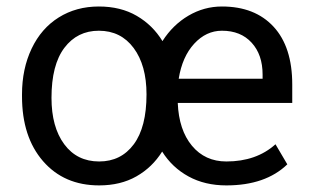

<svg xmlns="http://www.w3.org/2000/svg" viewBox="-20 -558 948 588"><path d="M47.4 -269Q47.4 -347.2 76.9 -409.2Q106.4 -471.2 159.9 -504.6Q213.4 -538.1 282.7 -538.1Q349.6 -538.1 398.7 -509.5Q447.8 -481 477.5 -432.1Q509.3 -481.9 557.1 -510Q605 -538.1 659.7 -538.1Q760.7 -538.1 817.9 -476.1Q875 -414.1 875 -299.3V-242.7H524.4Q527.8 -159.7 567.9 -111.6Q607.9 -63.5 673.3 -63.5Q765.1 -63.5 823.7 -116.2L859.9 -54.7Q793 9.8 673.3 9.8Q607.4 9.8 557.4 -17.6Q507.3 -44.9 476.6 -93.8Q446.3 -45.4 397.7 -17.8Q349.1 9.8 283.7 9.8Q176.3 9.8 111.8 -64.5Q47.4 -138.7 47.4 -262.7ZM137.7 -258.3Q137.7 -168.9 176.8 -116.2Q215.8 -63.5 283.7 -63.5Q350.6 -63.5 389.6 -116Q428.7 -168.5 428.7 -269Q428.7 -357.9 389.4 -410.9Q350.1 -463.9 282.7 -463.9Q216.8 -463.9 177.2 -411.6Q137.7 -359.4 137.7 -258.3ZM659.7 -463.9Q611.3 -463.9 574.7 -424.1Q538.1 -384.3 527.3 -316.9H784.2V-329.6Q784.2 -390.6 750.7 -427.2Q717.3 -463.9 659.7 -463.9Z"/></svg>

Font: Roboto
Style: Regular
Weight: 400
Designer: Google
Version: Version 2.134; 2016; ttfautohint (v1.6)